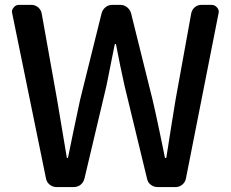

<svg xmlns="http://www.w3.org/2000/svg" viewBox="-20 -756 934 776"><path d="M208 0Q192.4 0 180.7 -9.8Q168.9 -19.5 166 -34.2L29.3 -702.1Q28.3 -705.1 28.3 -708Q28.3 -717.8 35.2 -725.6Q43 -736.3 56.6 -736.3H107.4Q122.1 -736.3 133.8 -726.6Q145.5 -716.8 148.4 -702.1L210.9 -352.5L250 -119.1Q250 -117.2 252 -117.2Q253.9 -117.2 254.9 -119.1Q273.4 -210.9 303.7 -352.5L390.6 -702.1Q394.5 -716.8 406.2 -726.6Q418 -736.3 433.6 -736.3H466.8Q481.4 -736.3 493.7 -726.6Q505.9 -716.8 509.8 -702.1L596.7 -352.5Q607.4 -307.6 626 -218.8Q644.5 -129.9 646.5 -119.1Q647.5 -117.2 649.9 -117.2Q652.3 -117.2 652.3 -119.1Q659.2 -166 672.9 -250Q686.5 -334 689.5 -352.5L752.9 -702.1Q755.9 -716.8 767.1 -726.6Q778.3 -736.3 793.9 -736.3H835Q848.6 -736.3 857.4 -725.6Q864.3 -717.8 864.3 -708Q864.3 -705.1 863.3 -702.1L731.4 -34.2Q728.5 -19.5 716.8 -9.8Q705.1 0 690.4 0H616.2Q601.6 0 589.4 -9.3Q577.1 -18.6 574.2 -34.2L483.4 -409.2Q464.8 -492.2 449.2 -575.2Q449.2 -578.1 446.8 -578.1Q444.3 -578.1 443.4 -575.2Q437.5 -543 410.2 -409.2L321.3 -34.2Q317.4 -18.6 305.7 -9.3Q293.9 0 278.3 0Z"/></svg>

Font: Gen Jyuu GothicL Medium
Style: Regular
Weight: 500
Designer: [Source Han Sans]
Ryoko NISHIZUKA  (kana & ideographs); Paul D. Hunt (Latin, Greek & Cyrillic); Wenlong ZHANG  (bopomofo
Version: Version 1.002.20150607